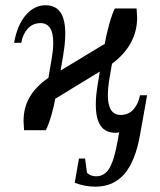

<svg xmlns="http://www.w3.org/2000/svg" viewBox="-20 -491 602 724"><path d="M534.7 -131.8 507.8 19Q490.2 117.2 449 165Q407.7 212.9 339.8 212.9Q300.3 212.9 261.7 198.2L277.8 106.9H300.8L308.1 160.6Q321.3 173.8 342.8 173.8Q374.5 173.8 392.8 142.6Q411.1 111.3 422.9 43.9L429.2 8.3L416.5 9.8Q377.9 9.8 359.6 -16.6Q341.3 -43 341.3 -96.2Q341.3 -112.8 343 -133.1Q344.7 -153.3 356.4 -221.2L188.5 -118.7Q184.6 -95.7 174.6 -59.6Q164.6 -23.4 152.8 0H70.8L68.8 -34.2Q68.8 -84 91.3 -123.8Q113.8 -163.6 162.6 -197.8Q177.2 -281.2 179 -298.3Q180.7 -315.4 180.7 -330.1Q180.7 -403.8 132.8 -403.8Q103.5 -403.8 84.7 -383.1Q65.9 -362.3 60.1 -329.6H33.2Q44.9 -396.5 77.1 -433.8Q109.4 -471.2 150.9 -471.2Q189.5 -471.2 207.8 -444.6Q226.1 -418 226.1 -364.3Q226.1 -343.3 223.4 -318.1Q220.7 -293 208.5 -225.1L375 -325.7Q379.9 -356.4 391.6 -398.7Q403.3 -440.9 413.1 -459H495.1L497.1 -424.8Q497.1 -321.8 402.3 -250.5L394 -202.6Q386.7 -160.2 386.7 -132.3Q386.7 -57.6 435.1 -57.6Q464.4 -57.6 483.2 -78.4Q502 -99.1 507.8 -131.8Z"/></svg>

Font: Liberation Serif
Style: Italic
Weight: 400
Italic angle: -16.333°
Designer: Steve Matteson
Foundry: Ascender Corporation
Version: Version 2.1.5